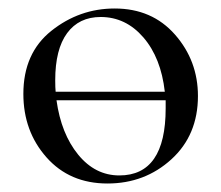

<svg xmlns="http://www.w3.org/2000/svg" viewBox="-20 -419 521 452"><path d="M250 -399Q338 -399 392 -337.5Q446 -276 446 -193Q446 -101 383.5 -44Q321 13 233 13Q144 13 89.5 -48.5Q35 -110 35 -198Q35 -294 101 -346.5Q167 -399 250 -399ZM217 -379Q166 -379 138 -341Q110 -303 110 -230Q110 -212 111 -203H368Q359 -283 317.5 -331Q276 -379 217 -379ZM261 -6Q370 -6 370 -164V-183H113Q124 -104 164 -55Q204 -6 261 -6Z"/></svg>

Font: Cormorant Garamond Book
Style: Regular
Weight: 500
Designer: Christian Thalmann (Catharsis Fonts)
Version: Version 1.000;PS 002.000;hotconv 1.0.88;makeotf.lib2.5.64775